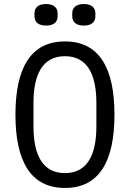

<svg xmlns="http://www.w3.org/2000/svg" viewBox="-20 -914 640 946"><path d="M300.1 12.1C470.2 12.1 544 -121.1 544 -349.1C544 -577.1 470.2 -709.9 300.1 -709.9C130 -709.9 56.1 -577.1 56.1 -349.1C56.1 -121.1 130 12.1 300.1 12.1ZM144.9 -291.9V-405.9C144.9 -546.2 188.9 -637.1 300.1 -637.1C410.9 -637.1 454.9 -546.2 454.9 -405.9V-291.9C454.9 -152 410.9 -61.1 300.1 -61.1C188.9 -61.1 144.9 -152 144.9 -291.9ZM149.9 -834.2C149.9 -807.9 165.8 -788 207 -788C247.9 -788 263.8 -807.9 263.8 -834.2V-848C263.8 -873.9 247.9 -894.2 207 -894.2C165.8 -894.2 149.9 -873.9 149.9 -848ZM335.9 -834.2C335.9 -807.9 351.9 -788 393.1 -788C433.9 -788 449.9 -807.9 449.9 -834.2V-848C449.9 -873.9 433.9 -894.2 393.1 -894.2C351.9 -894.2 335.9 -873.9 335.9 -848Z"/></svg>

Font: Margiela Mono
Style: Regular
Weight: 400
Designer: Mike Abbink, Paul van der Laan, Pieter van Rosmalen
Foundry: Bold Monday
Version: Version 2.003 2021